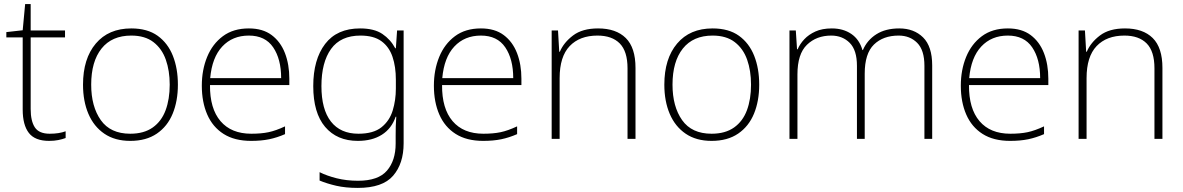

<svg xmlns="http://www.w3.org/2000/svg" viewBox="-20 -745 5788 939"><path d="M223 -91Q246 -91 265.5 -94Q285 -97 301 -103V-70Q285 -64 265 -60Q245 -56 220 -56Q151 -56 121 -95Q91 -134 91 -209V-562H11V-588L91 -597L103 -725H130V-596H298V-562H130V-212Q130 -153 150.5 -122Q171 -91 223 -91Z M850 -331Q850 -251 824.5 -189Q799 -127 747 -91.5Q695 -56 617 -56Q542 -56 490.5 -91Q439 -126 412.5 -188Q386 -250 386 -331Q386 -458 448.5 -532Q511 -606 622 -606Q701 -606 751 -570Q801 -534 825.5 -472Q850 -410 850 -331ZM426 -331Q426 -224 473 -157.5Q520 -91 617 -91Q684 -91 727 -121.5Q770 -152 790 -206Q810 -260 810 -331Q810 -399 791 -453Q772 -507 730.5 -539Q689 -571 622 -571Q527 -571 476.5 -507.5Q426 -444 426 -331Z M1197 -606Q1265 -606 1308.5 -573.5Q1352 -541 1373.5 -485.5Q1395 -430 1395 -360V-329H1007Q1006 -214 1058.5 -152.5Q1111 -91 1209 -91Q1258 -91 1293.5 -98.5Q1329 -106 1374 -127V-89Q1335 -72 1296.5 -64Q1258 -56 1208 -56Q1127 -56 1073.5 -90Q1020 -124 993.5 -185Q967 -246 967 -326Q967 -403 993 -466.5Q1019 -530 1070 -568Q1121 -606 1197 -606ZM1197 -571Q1117 -571 1067 -517.5Q1017 -464 1008 -363H1355Q1355 -456 1316 -513.5Q1277 -571 1197 -571Z M1741 -606Q1810 -606 1850 -579Q1890 -552 1913 -509H1916L1922 -596H1954V-44Q1954 55 1902.5 114.5Q1851 174 1730 174Q1670 174 1624.5 163.5Q1579 153 1543 138V97Q1579 115 1627 127Q1675 139 1731 139Q1830 139 1872.5 89.5Q1915 40 1915 -43V-81Q1915 -106 1915.5 -127.5Q1916 -149 1918 -174H1915Q1895 -116 1847.5 -86Q1800 -56 1730 -56Q1628 -56 1570 -124.5Q1512 -193 1512 -324Q1512 -454 1570 -530Q1628 -606 1741 -606ZM1743 -571Q1646 -571 1599 -505.5Q1552 -440 1552 -324Q1552 -210 1598.5 -150.5Q1645 -91 1733 -91Q1806 -91 1845.5 -122.5Q1885 -154 1900.5 -204.5Q1916 -255 1916 -312V-355Q1916 -419 1899.5 -467.5Q1883 -516 1845.5 -543.5Q1808 -571 1743 -571Z M2332 -606Q2400 -606 2443.5 -573.5Q2487 -541 2508.5 -485.5Q2530 -430 2530 -360V-329H2142Q2141 -214 2193.5 -152.5Q2246 -91 2344 -91Q2393 -91 2428.5 -98.5Q2464 -106 2509 -127V-89Q2470 -72 2431.5 -64Q2393 -56 2343 -56Q2262 -56 2208.5 -90Q2155 -124 2128.5 -185Q2102 -246 2102 -326Q2102 -403 2128 -466.5Q2154 -530 2205 -568Q2256 -606 2332 -606ZM2332 -571Q2252 -571 2202 -517.5Q2152 -464 2143 -363H2490Q2490 -456 2451 -513.5Q2412 -571 2332 -571Z M2905 -606Q2993 -606 3040.5 -559Q3088 -512 3088 -413V-66H3049V-411Q3049 -494 3011 -532.5Q2973 -571 2902 -571Q2815 -571 2766 -519.5Q2717 -468 2717 -363V-66H2678V-596H2709L2715 -492H2718Q2737 -537 2782.5 -571.5Q2828 -606 2905 -606Z M3693 -331Q3693 -251 3667.5 -189Q3642 -127 3590 -91.5Q3538 -56 3460 -56Q3385 -56 3333.5 -91Q3282 -126 3255.5 -188Q3229 -250 3229 -331Q3229 -458 3291.5 -532Q3354 -606 3465 -606Q3544 -606 3594 -570Q3644 -534 3668.5 -472Q3693 -410 3693 -331ZM3269 -331Q3269 -224 3316 -157.5Q3363 -91 3460 -91Q3527 -91 3570 -121.5Q3613 -152 3633 -206Q3653 -260 3653 -331Q3653 -399 3634 -453Q3615 -507 3573.5 -539Q3532 -571 3465 -571Q3370 -571 3319.5 -507.5Q3269 -444 3269 -331Z M4378 -606Q4450 -606 4494.5 -562Q4539 -518 4539 -425V-66H4501V-423Q4501 -500 4465.5 -535.5Q4430 -571 4375 -571Q4299 -571 4254 -527Q4209 -483 4209 -385V-66H4171V-423Q4171 -500 4135.5 -535.5Q4100 -571 4045 -571Q3973 -571 3926.5 -526Q3880 -481 3880 -381V-66H3841V-596H3872L3878 -504H3881Q3892 -530 3913.5 -553Q3935 -576 3968 -591Q4001 -606 4048 -606Q4104 -606 4143.5 -579Q4183 -552 4198 -500H4200Q4221 -549 4266 -577.5Q4311 -606 4378 -606Z M4909 -606Q4977 -606 5020.5 -573.5Q5064 -541 5085.5 -485.5Q5107 -430 5107 -360V-329H4719Q4718 -214 4770.5 -152.5Q4823 -91 4921 -91Q4970 -91 5005.5 -98.5Q5041 -106 5086 -127V-89Q5047 -72 5008.5 -64Q4970 -56 4920 -56Q4839 -56 4785.5 -90Q4732 -124 4705.5 -185Q4679 -246 4679 -326Q4679 -403 4705 -466.5Q4731 -530 4782 -568Q4833 -606 4909 -606ZM4909 -571Q4829 -571 4779 -517.5Q4729 -464 4720 -363H5067Q5067 -456 5028 -513.5Q4989 -571 4909 -571Z M5482 -606Q5570 -606 5617.5 -559Q5665 -512 5665 -413V-66H5626V-411Q5626 -494 5588 -532.5Q5550 -571 5479 -571Q5392 -571 5343 -519.5Q5294 -468 5294 -363V-66H5255V-596H5286L5292 -492H5295Q5314 -537 5359.5 -571.5Q5405 -606 5482 -606Z"/></svg>

Font: Noto Sans Malayalam UI ExtraLight
Style: Regular
Weight: 200
Designer: Jelle Bosma - Monotype Design Team
Foundry: Monotype Imaging Inc.
Version: Version 2.104; ttfautohint (v1.8.4.7-5d5b)